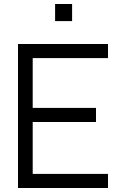

<svg xmlns="http://www.w3.org/2000/svg" viewBox="-20 -940 610 960"><path d="M255.5 -834.5V-920H340.5V-834.5ZM70 0V-720H520V-649.5H143.5V-400.5H460V-330H143.5V-70.5H520V0Z"/></svg>

Font: Manrope ExtraLight
Style: Regular
Weight: 400
Version: Version 4.504